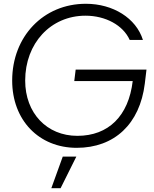

<svg xmlns="http://www.w3.org/2000/svg" viewBox="-20 -759 801 1001"><path d="M379.9 11.7C576.7 11.7 709 -112.8 734.9 -322.8L743.7 -396H374.5L367.2 -336.4H671.9C650.4 -154.3 545.4 -50.8 383.3 -50.8C224.1 -50.8 111.3 -169.4 111.3 -338.9C111.3 -533.2 244.1 -677.2 425.8 -677.2C529.8 -677.2 621.6 -627.9 656.2 -550.8H725.1C689.5 -664.6 569.3 -739.3 427.7 -739.3C206.1 -739.3 43.5 -568.8 43.5 -338.9C43.5 -132.3 183.1 11.7 379.9 11.7ZM247.6 222.2H295.9L377.9 57.6H307.1Z"/></svg>

Font: Guggenheim Sans Display Light
Style: Italic
Weight: 300
Italic angle: -7°
Designer: Modified by Tom Baber under direction of Pentagram Design 2023
Foundry: rsms
Version: Version 1.001;Glyphs 3.1.2 (3151)